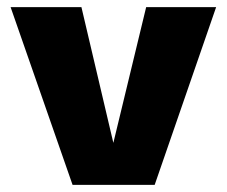

<svg xmlns="http://www.w3.org/2000/svg" viewBox="-20 -520 638 540"><path d="M587.9 -500 415 0H184.1L9.8 -500H209L298.8 -118.2L391.1 -500Z"/></svg>

Font: Human Sans Black
Style: Regular
Weight: 800
Designer: Tim Radville
Foundry: Continuum
Version: Version 1.000;FEAKit 1.0